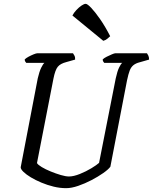

<svg xmlns="http://www.w3.org/2000/svg" viewBox="-20 -982 798 1002"><path d="M325 0Q293 0 260 -8Q227 -16 196 -29Q165 -42 141 -56.5Q117 -71 102.5 -85Q88 -99 88 -109L177 -573Q185 -608 195 -628.5Q205 -649 212 -654H117Q115 -656 112 -660.5Q109 -665 109 -672Q116 -679 129 -686Q142 -693 155.5 -698.5Q169 -704 175 -704H361Q364 -700 368.5 -691.5Q373 -683 372 -671L326 -658Q295 -650 281.5 -633.5Q268 -617 259 -572L173 -131Q178 -122 198 -110Q218 -98 245 -87Q272 -76 297.5 -68.5Q323 -61 340 -61Q364 -61 396.5 -74Q429 -87 457 -104Q485 -121 497 -132L584 -573Q592 -610 601.5 -629.5Q611 -649 618 -654H524Q522 -656 519 -660.5Q516 -665 516 -672Q523 -679 537 -686Q551 -693 564 -698.5Q577 -704 582 -704H747Q750 -700 754 -692Q758 -684 758 -671L709 -657Q689 -652 676.5 -642Q664 -632 657 -614Q650 -596 643 -563L556 -112Q546 -98 519 -79Q492 -60 457.5 -42Q423 -24 388 -12Q353 0 325 0ZM519 -769 358 -901Q365 -915 378.5 -929.5Q392 -944 405.5 -953Q419 -962 427 -962Q436 -962 456 -941Q476 -920 502.5 -882Q529 -844 555 -793Q551 -789 541 -780.5Q531 -772 519 -769Z"/></svg>

Font: Texturina Medium 12pt
Style: Italic
Weight: 400
Italic angle: -11°
Version: Version 1.002